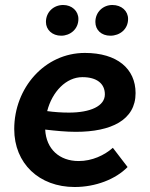

<svg xmlns="http://www.w3.org/2000/svg" viewBox="-20 -739 601 769"><path d="M279 10C363 10 443 -21 491 -70L432 -147C398 -117 349 -94 295 -94C218 -94 165 -142 161 -220C204 -215 245 -211 284 -211C425 -211 523 -258 523 -366C523 -464 449 -527 320 -527C159 -527 37 -387 37 -222C37 -84 137 10 279 10ZM225 -596C261 -596 294 -622 294 -663C294 -695 268 -719 233 -719C195 -719 164 -691 164 -651C164 -620 189 -596 225 -596ZM422 -596C460 -596 493 -622 493 -663C493 -695 467 -719 430 -719C393 -719 362 -691 362 -651C362 -619 386 -596 422 -596ZM169 -294C189 -372 245 -430 310 -430C368 -430 400 -404 400 -361C400 -314 342 -288 256 -288C228 -288 197 -290 169 -294Z"/></svg>

Font: Fixel Text 20240404 SemiBold
Style: Italic
Weight: 600
Width: 4
Italic angle: -10°
Designer: AlfaBravo + MacPaw
Foundry: Kyrylo Tkachov, Marchela Mozhyna, Serhii Makarenko, Maria Weinstein, Zakhar Kryvoshyya
Version: Version 1.211;Glyphs 3.2 (3225)